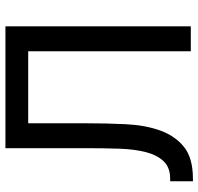

<svg xmlns="http://www.w3.org/2000/svg" viewBox="-32 -708 748 725"><g transform="rotate(-90 342.5 -346.0)"><path d="M20 -78H30Q72 -78 95.5 -102.5Q119 -127 130 -169.5Q141 -212 143 -270Q145 -328 145 -395V-700H605V0H511V-614H239V-395Q239 -318 235.5 -245.5Q232 -173 212 -116.5Q192 -60 150 -26Q108 8 30 8H20Z"/></g></svg>

Font: PT Root UI Medium
Style: Regular
Weight: 500
Designer: Vitaly Kuzmin
Foundry: ParaType Ltd.
Version: Version 2.001G